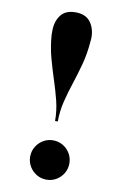

<svg xmlns="http://www.w3.org/2000/svg" viewBox="-87 -808 552 868"><g transform="rotate(10 189.0 -374.0)"><path d="M182 -258Q182 -305 170.8 -350Q159.5 -395 144.5 -440.8Q129.5 -486.5 116.2 -535.5Q103 -584.5 99 -639Q99 -644.5 99 -649Q99 -653.5 99 -658Q99 -700 120.5 -729Q142 -758 188 -758Q235 -758 256.8 -729Q278.5 -700 278.5 -658Q278.5 -653.5 278 -649Q277.5 -644.5 277 -639Q273 -584.5 260 -535.5Q247 -486.5 231.8 -440.8Q216.5 -395 205.5 -350Q194.5 -305 194.5 -258ZM189 10Q164.5 10 144 -2.2Q123.5 -14.5 111.2 -35Q99 -55.5 99 -80Q99 -105 111.2 -125.5Q123.5 -146 144 -158.2Q164.5 -170.5 189 -170.5Q214 -170.5 234.5 -158.2Q255 -146 267 -125.5Q279 -105 279 -80Q279 -55.5 267 -35Q255 -14.5 234.5 -2.2Q214 10 189 10Z"/></g></svg>

Font: Bodoni Moda 18pt
Style: Bold
Weight: 700
Designer: Owen Earl
Foundry: indestructible type
Version: Version 2.004